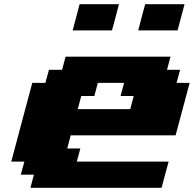

<svg xmlns="http://www.w3.org/2000/svg" viewBox="-20 -895 924 915"><path d="M125 0H750Q755.4 -21 766.6 -62.5Q777.8 -104 783.7 -125H346.2L362.8 -187.5H300.3L316.9 -250H816.9Q828.1 -292 850.3 -375.2Q872.6 -458.5 883.8 -500H821.3L838.4 -562.5H775.9L792.5 -625H292.5L275.9 -562.5H213.4L196.3 -500H133.8Q117.2 -437.5 83.7 -312.5Q50.3 -187.5 33.7 -125H96.2L79.1 -62.5H141.6ZM600.6 -375H350.6L367.2 -437.5H429.7L446.3 -500H571.3L554.7 -437.5H617.2ZM638.7 -750H826.2Q831.5 -770.5 842.8 -812.5Q854 -854.5 859.4 -875H671.9Q666 -854 655 -812.5Q644 -771 638.7 -750ZM326.2 -750H513.7Q519.5 -771 530.5 -812.5Q541.5 -854 546.9 -875H359.4Q354 -854 343 -812.5Q332 -771 326.2 -750Z"/></svg>

Font: Faithful 32x
Style: BoldOblique
Weight: 400
Foundry: Faithful Resource Pack
Version: Version 1.0; January 27, 2023